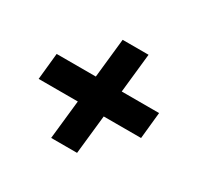

<svg xmlns="http://www.w3.org/2000/svg" viewBox="-88 -557 568 552"><g transform="rotate(30 196.5 -281.5)"><path d="M22 -237 31 -325H161L175 -455H261L247 -325H371L362 -237H238L224 -108H138L152 -237Z"/></g></svg>

Font: Zilla Slab
Style: Bold Italic
Weight: 700
Italic angle: -6°
Designer: Typotheque.com
Foundry: Typotheque type foundry
Version: Version 1.1; 2017; ttfautohint (v1.6)